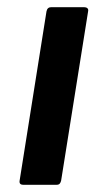

<svg xmlns="http://www.w3.org/2000/svg" viewBox="-20 -512 281 532"><path d="M44.5 0Q32.4 0 34.4 -11.7L108.8 -480.4Q111.1 -492.1 121.8 -492.1H213.1Q218.8 -492.1 222.1 -489.2Q225.4 -486.4 224.1 -480.4L149.4 -11.7Q148.4 -6.7 145.6 -3.3Q142.8 0 137.1 0Z"/></svg>

Font: Sofia Sans Hairline
Style: Italic
Weight: 1
Italic angle: -9°
Designer: Botio Nikoltchev, Ani Petrova
Foundry: lettersoup
Version: Version 4.102